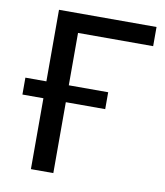

<svg xmlns="http://www.w3.org/2000/svg" viewBox="-81 -786 731 853"><g transform="rotate(10 284.0 -359.5)"><path d="M217.3 0V-319.8H395V-396H217.3V-632.3H556.2V-718.8H116.2V-396H21.5V-319.8H116.2V0Z"/></g></svg>

Font: Winston
Style: Regular
Weight: 400
Designer: Vernon Adams, Kim Jin-seong, David Berlow, Cristiano Sobral
Foundry: The Winston Project Authors
Version: Version 3.004